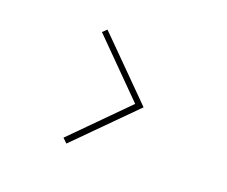

<svg xmlns="http://www.w3.org/2000/svg" viewBox="-72 -530 682 578"><g transform="rotate(20 269.0 -240.5)"><path d="M170.9 -71.8 338.9 -241.2 170.9 -410.2 184.1 -422.9 366.2 -240.2 185.1 -58.1Z"/></g></svg>

Font: Hjet
Style: Regular
Weight: 400
Designer: T. Christopher White
Version: Version 1.2